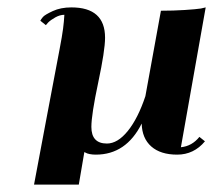

<svg xmlns="http://www.w3.org/2000/svg" viewBox="-20 -409 591 519"><path d="M72 90Q88 4 103.5 -77.5Q119 -159 126.5 -199Q134 -239 141 -275.5Q148 -312 150.5 -331.5Q153 -351 154 -369Q142 -369 129.5 -362Q117 -355 110 -348L104 -341L89 -353Q91 -357 96 -363Q101 -369 122.5 -379Q144 -389 173 -389Q264 -389 264 -307Q264 -273 245.5 -186Q227 -99 227 -66Q227 -21 269 -21Q298 -21 325.5 -55Q353 -89 373 -149L415 -380Q449 -380 479.5 -382Q510 -384 523 -386L536 -389L469 -11Q499 -14 519 -39L534 -27Q504 9 459 9Q414 9 389 -13Q364 -35 363 -75Q321 9 239 9Q230 9 222.5 7.5Q215 6 212 4L208 2L193 90Z"/></svg>

Font: Sail
Style: Regular
Weight: 400
Designer: Miguel Hernandez
Foundry: Miguel Hernandez
Version: Version 1.002